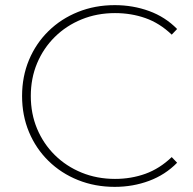

<svg xmlns="http://www.w3.org/2000/svg" viewBox="-20 -724 753 748"><path d="M427 4Q350 4 284 -22.5Q218 -49 169 -97Q120 -145 93 -209.5Q66 -274 66 -350Q66 -426 93 -490.5Q120 -555 169 -603Q218 -651 284 -677.5Q350 -704 427 -704Q498 -704 561 -681Q624 -658 670 -611L649 -589Q602 -634 546.5 -653.5Q491 -673 428 -673Q358 -673 298 -648.5Q238 -624 193.5 -580Q149 -536 124.5 -477.5Q100 -419 100 -350Q100 -281 124.5 -222.5Q149 -164 193.5 -120Q238 -76 298 -51.5Q358 -27 428 -27Q491 -27 546.5 -47Q602 -67 649 -112L670 -90Q624 -43 561 -19.5Q498 4 427 4Z"/></svg>

Font: Montserrat ExtraLight
Style: Regular
Weight: 200
Designer: Julieta Ulanovsky
Foundry: Julieta Ulanovsky
Version: Version 9.000; ttfautohint (v1.8.4.7-5d5b)